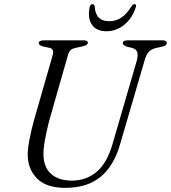

<svg xmlns="http://www.w3.org/2000/svg" viewBox="-20 -895 826 928"><path d="M524.5 -201 641.5 -603Q648 -629 643.2 -643.2Q638.5 -657.5 618.5 -663.5L596.5 -668.5Q573 -676 573.5 -685.5Q573.5 -700 598 -700H766.5Q786 -700 786 -687.5Q786 -680.5 781.2 -676.5Q776.5 -672.5 762 -669L732 -662.5Q712 -657.5 699.2 -644.5Q686.5 -631.5 678.5 -601.5L560.5 -198Q530 -92 465.2 -39.5Q400.5 13 295.5 13Q203 13 158.2 -33.2Q113.5 -79.5 114 -149Q114 -177.5 123 -223.5Q132 -269.5 143.5 -311L235 -630Q239 -642.5 235 -652Q231 -661.5 218 -664L187.5 -670.5Q167.5 -676 167.5 -687Q168 -700 193 -700H385.5Q404.5 -700 404.5 -688.5Q404.5 -676.5 379 -671L343 -663Q329.5 -660 321.5 -653Q313.5 -646 309 -630.5L217.5 -310.5Q204 -256.5 197 -217.8Q190 -179 190 -151.5Q190 -87.5 226.5 -54.8Q263 -22 327 -22Q397 -22 447.5 -64.8Q498 -107.5 524.5 -201ZM507.5 -792.5Q540 -792.5 566.5 -809.8Q593 -827 615.5 -865Q623 -875 630 -875Q641 -875 636.5 -860.5Q620 -808 581.5 -776Q543 -744 494.5 -744Q445.5 -744 424 -776Q402.5 -808 413.5 -860.5Q416 -875 428 -875Q435 -875 437.5 -865Q440 -827 457.5 -809.8Q475 -792.5 507.5 -792.5Z"/></svg>

Font: Fraunces 9pt Light
Style: Italic
Weight: 300
Italic angle: -16°
Version: Version 1.000;[0bf87f6ff]